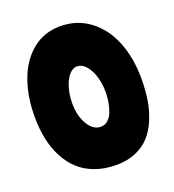

<svg xmlns="http://www.w3.org/2000/svg" viewBox="-138 -888 892 982"><g transform="rotate(-20 308.0 -397.0)"><path d="M298.8 -779.8Q390.6 -779.8 459.5 -727.8Q528.3 -675.8 563.7 -587.2Q599.1 -498.5 599.1 -386.2Q599.1 -324.2 590.6 -270.5Q582 -216.8 562 -168.9Q542 -121.1 511.5 -87.4Q481 -53.7 434.8 -33.9Q388.7 -14.2 330.1 -14.2Q267.1 -14.2 215.8 -32.5Q164.6 -50.8 128.2 -84Q91.8 -117.2 67.1 -164.1Q42.5 -210.9 30.8 -267.1Q19 -323.2 19 -388.2Q19 -500.5 51.8 -588.6Q84.5 -676.8 148.4 -728.3Q212.4 -779.8 298.8 -779.8ZM310.1 -557.1Q284.2 -557.1 263.7 -530.8Q243.2 -504.4 233.2 -466.1Q223.1 -427.7 223.1 -388.2Q223.1 -318.8 251.2 -272Q279.3 -225.1 320.8 -225.1Q343.3 -225.1 360.1 -240.5Q377 -255.9 386 -280.5Q395 -305.2 399.4 -331.5Q403.8 -357.9 403.8 -384.8Q403.8 -426.3 392.8 -465.3Q381.8 -504.4 359.9 -530.8Q337.9 -557.1 310.1 -557.1Z"/></g></svg>

Font: Blue Custard
Style: Regular
Weight: 400
Version: Version 01.01